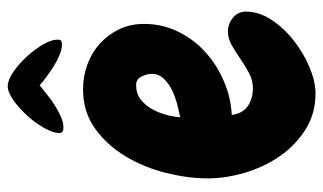

<svg xmlns="http://www.w3.org/2000/svg" viewBox="-187 -632 822 488"><g transform="rotate(-90 224.0 -388.0)"><path d="M438.5 -173.8Q438.5 -140.6 417.5 -108.9Q396.5 -77.1 364.7 -52.2Q333 -27.3 296.9 -12.2Q260.7 2.9 230.5 2.9Q178.7 2.9 138.2 -22.9Q97.7 -48.8 70.3 -88.9Q43 -128.9 28.8 -177.2Q14.6 -225.6 14.6 -271.5Q14.6 -320.3 28.3 -376Q42 -431.6 69.8 -478.5Q97.7 -525.4 140.1 -556.6Q182.6 -587.9 241.2 -587.9Q274.4 -587.9 304.7 -576.7Q335 -565.4 357.4 -544.9Q379.9 -524.4 393.6 -496.1Q407.2 -467.8 407.2 -432.6Q407.2 -386.7 387.7 -346.7Q368.2 -306.6 335.9 -277.3Q303.7 -248 261.7 -230Q219.7 -211.9 175.8 -210Q179.7 -181.6 198.7 -168.9Q217.8 -156.2 244.1 -156.2Q263.7 -156.2 282.2 -166Q300.8 -175.8 318.4 -188Q335.9 -200.2 353 -210Q370.1 -219.7 387.7 -219.7Q407.2 -219.7 422.9 -207Q438.5 -194.3 438.5 -173.8ZM280.3 -413.1Q280.3 -425.8 273.4 -439.5Q266.6 -453.1 252 -453.1Q230.5 -453.1 215.8 -441.9Q201.2 -430.7 191.4 -413.6Q181.6 -396.5 176.3 -377Q170.9 -357.4 169.9 -340.8Q183.6 -343.8 202.6 -348.6Q221.7 -353.5 238.8 -361.8Q255.9 -370.1 268.1 -382.8Q280.3 -395.5 280.3 -413.1ZM367.2 -653.3Q367.2 -645.5 364.3 -643.6Q361.3 -641.6 354.5 -641.6Q342.8 -641.6 328.6 -647.5Q314.5 -653.3 300.3 -662.1Q286.1 -670.9 272.9 -680.7Q259.8 -690.4 251 -698.2Q241.2 -690.4 228 -679.7Q214.8 -668.9 200.2 -659.7Q185.5 -650.4 170.9 -644Q156.2 -637.7 143.6 -637.7Q138.7 -637.7 134.3 -639.6Q129.9 -641.6 129.9 -649.4Q129.9 -664.1 142.6 -686.5Q155.3 -709 173.8 -729.5Q192.4 -750 212.9 -764.6Q233.4 -779.3 249 -779.3Q264.6 -779.3 285.2 -765.1Q305.7 -751 323.7 -731.4Q341.8 -711.9 354.5 -690.4Q367.2 -668.9 367.2 -653.3Z"/></g></svg>

Font: Chewy
Style: Regular
Weight: 400
Designer: Squid
Foundry: Font Diner, Inc DBA Sideshow
Version: Version 1.000